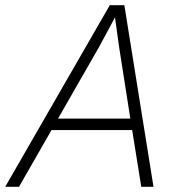

<svg xmlns="http://www.w3.org/2000/svg" viewBox="-38 -718 708 738"><path d="M440 -698 552 0H505L470 -218H160L35 0H-18L384 -698ZM463 -262 420 -536 404 -651 342 -536 185 -262Z"/></svg>

Font: Azeret Mono Thin
Style: Italic
Weight: 100
Italic angle: -12°
Designer: Martin Vácha
Foundry: Displaay
Version: Version 1.000; Glyphs 3.0.3, build 3074